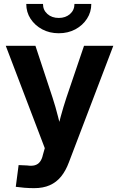

<svg xmlns="http://www.w3.org/2000/svg" viewBox="-20 -766 615 992"><path d="M61.5 199.2 76.2 86.9 120.6 88.9Q143.6 92.3 159.7 87.9Q175.8 83.5 186.3 70.1Q196.8 56.6 201.7 33.7L211.4 -0.5L9.8 -529.3H163.1L251.5 -261.7Q267.6 -212.4 279.8 -163.3Q292 -114.3 305.2 -63H267.6Q280.3 -114.3 293.7 -163.6Q307.1 -212.9 323.2 -261.7L414.1 -529.3H565.4L335.9 72.8Q319.8 116.2 295.7 146Q271.5 175.8 237.3 190.9Q203.1 206.1 156.7 206.1Q130.9 206.1 106 204.1Q81.1 202.1 61.5 199.2ZM283.7 -594.2Q235.8 -594.2 198 -614.5Q160.2 -634.8 137.9 -668.9Q115.7 -703.1 115.7 -745.6H202.1Q202.1 -713.9 225.1 -693.6Q248 -673.3 283.7 -673.3Q318.8 -673.3 341.8 -693.6Q364.7 -713.9 364.7 -745.6H451.7Q451.7 -703.6 429.4 -669.2Q407.2 -634.8 369.4 -614.5Q331.5 -594.2 283.7 -594.2Z"/></svg>

Font: Inter 24pt
Style: Bold
Weight: 700
Designer: Rasmus Andersson
Foundry: rsms
Version: Version 4.001;git-66647c0bb